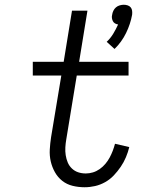

<svg xmlns="http://www.w3.org/2000/svg" viewBox="-20 -780 640 808"><path d="M462 -574 429 -604Q445 -619 456.5 -638Q468 -657 477 -677Q470 -678 464 -681.5Q458 -685 455 -691Q452 -697 451 -704Q450 -711 452 -718Q453 -726 457 -734.5Q461 -743 468 -749Q475 -755 484 -757.5Q493 -760 501 -760Q509 -760 517 -757.5Q525 -755 530 -749Q535 -743 536 -734.5Q537 -726 536 -718Q529 -679 510.5 -641Q492 -603 462 -574ZM336 8Q310 8 285.5 2Q261 -4 242 -19Q223 -34 211 -55.5Q199 -77 193.5 -101Q188 -125 189.5 -151Q191 -177 195 -203L238 -462H118V-520H248L283 -735H348L313 -520H521V-462H303L259 -194Q256 -177 255 -160Q254 -143 256.5 -127Q259 -111 265 -96.5Q271 -82 282.5 -71Q294 -60 309 -55Q324 -50 341 -50Q356 -50 371 -54.5Q386 -59 399.5 -68.5Q413 -78 423.5 -90.5Q434 -103 441.5 -117Q449 -131 454.5 -145.5Q460 -160 464 -175L524 -161Q519 -140 510 -118.5Q501 -97 488 -78Q475 -59 459 -42Q443 -25 422.5 -13.5Q402 -2 380 3Q358 8 336 8Z"/></svg>

Font: Iosevka HT Light Extended
Style: Italic
Weight: 300
Width: 7
Italic angle: -9°
Monospace: yes
Designer: Belleve Invis
Foundry: Belleve Invis
Version: Version 32.3.0; ttfautohint (v1.8.4)